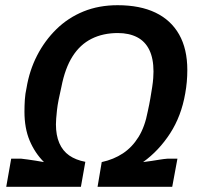

<svg xmlns="http://www.w3.org/2000/svg" viewBox="-20 -718 778 738"><path d="M4 0 23 -108H62Q72 -107 86 -105Q100 -103 116.5 -100.5Q133 -98 149 -95Q114 -130 94 -177.5Q74 -225 74 -289Q74 -312 75.5 -335Q77 -358 82 -380Q93 -447 122.5 -504.5Q152 -562 197 -606Q242 -650 301 -674Q360 -698 432 -698Q518 -698 577.5 -669.5Q637 -641 668.5 -585.5Q700 -530 700 -449Q700 -426 698 -403.5Q696 -381 692 -359Q677 -272 634 -205.5Q591 -139 530 -95Q547 -97 563 -99.5Q579 -102 594.5 -104.5Q610 -107 623 -108H662L642 0H355L371 -95Q417 -105 452.5 -128.5Q488 -152 512.5 -191.5Q537 -231 548 -290Q554 -317 558 -340.5Q562 -364 565 -383.5Q568 -403 569 -418Q570 -433 570 -443Q570 -493 554 -526Q538 -559 507 -575Q476 -591 433 -591Q376 -591 332 -569Q288 -547 259 -501.5Q230 -456 216 -384Q210 -358 205.5 -335.5Q201 -313 199 -294.5Q197 -276 196 -262.5Q195 -249 195 -240Q195 -198 208 -168Q221 -138 246 -120.5Q271 -103 308 -96L291 0Z"/></svg>

Font: Archivo SemiCondensed SemiBold
Style: Italic
Weight: 600
Width: 4
Italic angle: -10°
Designer: Hector Gatti
Foundry: Omnibus-Type
Version: Version 2.001